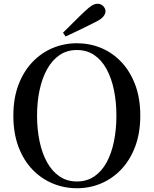

<svg xmlns="http://www.w3.org/2000/svg" viewBox="-20 -983 817 1021"><path d="M315 -809Q345 -838 373.5 -867Q402 -896 429 -921Q453 -944 468.5 -953.5Q484 -963 499 -963Q517 -963 529 -950.5Q541 -938 541 -923Q541 -909 528.5 -894Q516 -879 482 -863Q445 -844 406.5 -825.5Q368 -807 329 -789ZM389 18Q321 18 260 -7.5Q199 -33 152 -82Q105 -131 78 -203Q51 -275 51 -368Q51 -460 78 -531.5Q105 -603 152 -652.5Q199 -702 260 -727.5Q321 -753 389 -753Q457 -753 517.5 -728Q578 -703 625 -653.5Q672 -604 699 -532.5Q726 -461 726 -368Q726 -276 699 -204Q672 -132 625 -82.5Q578 -33 517.5 -7.5Q457 18 389 18ZM389 -18Q442 -18 481.5 -45Q521 -72 547 -119.5Q573 -167 586 -231Q599 -295 599 -368Q599 -441 586 -504Q573 -567 547 -615Q521 -663 481.5 -690Q442 -717 389 -717Q336 -717 296.5 -690Q257 -663 230.5 -615Q204 -567 190.5 -504Q177 -441 177 -368Q177 -295 190.5 -231Q204 -167 230.5 -119.5Q257 -72 296.5 -45Q336 -18 389 -18Z"/></svg>

Font: Noto Serif TC SemiBold
Style: Regular
Weight: 600
Version: Version 2.002-H1;hotconv 1.1.0;makeotfexe 2.6.0